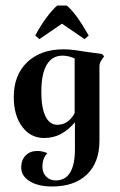

<svg xmlns="http://www.w3.org/2000/svg" viewBox="-20 -511 437 697"><path d="M182 144Q252 144 252 30V-67Q227 -38 200 -24Q173 -10 140 -10Q91 -10 60.5 -51Q30 -92 30 -159Q30 -239 79 -285.5Q128 -332 211 -332Q233 -332 259.5 -328Q286 -324 292 -323Q334 -317 350 -315L358 -307L350 -295Q341 -283 341 -270V0Q341 79 295.5 122.5Q250 166 169 166Q119 166 88 147Q57 128 57 97Q57 70 73 53.5Q89 37 115 37Q134 37 152 45Q134 63 134 94Q134 116 147.5 130Q161 144 182 144ZM251 -100V-299Q228 -309 207 -309Q169 -309 149.5 -275.5Q130 -242 130 -178Q130 -120 145 -89Q160 -58 188 -58Q228 -58 251 -100ZM287 -369 205 -425 123 -369 108 -382Q127 -418 149 -447.5Q171 -477 188 -491H222Q255 -465 302 -382Z"/></svg>

Font: Katibeh
Style: Regular
Weight: 400
Designer: Arabic design by Kourosh Beigpour, Latin design by Eduardo Tunni, engineering by Lasse Fister
Version: Version 1.000